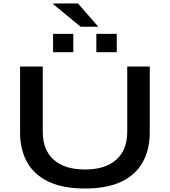

<svg xmlns="http://www.w3.org/2000/svg" viewBox="-20 -1068 973 1100"><path d="M467 12Q341 12 258.5 -27Q176 -66 135.5 -138.5Q95 -211 95 -309V-687H225V-313Q225 -209 287.5 -153Q350 -97 467 -97Q583 -97 646 -153Q709 -209 709 -313V-687H838V-309Q838 -211 797.5 -138.5Q757 -66 675 -27Q593 12 467 12ZM284 -769V-874H400V-769ZM532 -769V-874H649V-769ZM543 -915H442L286 -1043V-1048H427Z"/></svg>

Font: Archivo Expanded Medium
Style: Regular
Weight: 500
Width: 7
Designer: Hector Gatti
Foundry: Omnibus-Type
Version: Version 2.001